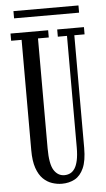

<svg xmlns="http://www.w3.org/2000/svg" viewBox="-56 -839 490 887"><g transform="rotate(-5 188.5 -395.0)"><path d="M195 12Q172.5 12 149.8 4.5Q127 -3 108.2 -21.2Q89.5 -39.5 78.2 -72Q67 -104.5 67 -154.5V-666.5H18.5V-700H193V-666.5H143V-156.5Q143 -84 161.2 -55.2Q179.5 -26.5 210 -26.5Q224 -26.5 236.2 -32.2Q248.5 -38 257.8 -51.8Q267 -65.5 272.2 -89.5Q277.5 -113.5 277.5 -149.5V-666.5H235V-700H359V-666.5H311.5V-144Q311.5 -84.5 296.2 -50.5Q281 -16.5 254.8 -2.2Q228.5 12 195 12ZM41 -768.5V-802H342.5V-768.5Z"/></g></svg>

Font: Imbue Thin 10pt
Style: Regular
Weight: 400
Version: Version 1.102